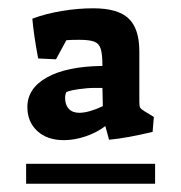

<svg xmlns="http://www.w3.org/2000/svg" viewBox="-20 -707 437 463"><path d="M46 -449Q46 -494 93.5 -520.5Q141 -547 227 -548Q227 -576 223 -589Q219 -602 207.5 -606.5Q196 -611 171 -611Q149 -611 140 -610L115 -564L72 -566Q61 -625 58 -662Q90 -674 129 -680.5Q168 -687 205 -687Q264 -687 290 -662.5Q316 -638 316 -583V-461Q316 -451 318 -447.5Q320 -444 328 -439L351 -425L348 -389Q286 -374 243 -370L234 -403Q213 -387 186 -378Q159 -369 134 -369Q94 -369 70 -391Q46 -413 46 -449ZM228 -451 227 -495H209Q191 -495 170 -492Q149 -489 140 -485Q137 -479 137 -471Q137 -454 146 -444.5Q155 -435 171 -435Q194 -435 228 -451ZM43 -312H354V-264H43Z"/></svg>

Font: Suez One
Style: Regular
Weight: 400
Version: Version 1.000